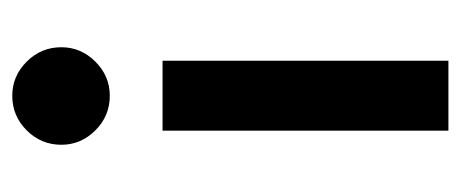

<svg xmlns="http://www.w3.org/2000/svg" viewBox="-239 -322 751 313"><g transform="rotate(-90 136.5 -165.5)"><path d="M137 -521Q169 -521 192.5 -497.5Q216 -474 216 -441Q216 -409 192.5 -385.5Q169 -362 137 -362Q104 -362 80.5 -385.5Q57 -409 57 -441Q57 -474 80.5 -497.5Q104 -521 137 -521ZM80 190V-276H194V190Z"/></g></svg>

Font: MuseoModerno Medium
Style: Regular
Weight: 500
Designer: Pablo Cosgaya, Héctor Gatti, Marcela Romero, and the Authors of The MuseoModerno Project.
Foundry: Omnibus-Type Team
Version: Version 1.001